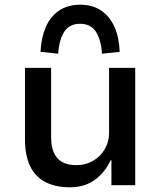

<svg xmlns="http://www.w3.org/2000/svg" viewBox="-20 -786 682 815"><path d="M277 9Q215 9 172 -13.5Q129 -36 107.5 -81.5Q86 -127 86 -195V-498H197V-200Q197 -166 208 -139.5Q219 -113 242.5 -99Q266 -85 305 -85Q344 -85 375.5 -103.5Q407 -122 425 -153.5Q443 -185 443 -221V-498H554V0H453V-106H450Q424 -52 381 -21.5Q338 9 277 9ZM227 -558 152 -566Q155 -626 174 -670.5Q193 -715 230 -740.5Q267 -766 320 -766Q374 -766 410.5 -740.5Q447 -715 466.5 -670.5Q486 -626 488 -566L413 -558Q409 -618 387 -651.5Q365 -685 320 -685Q275 -685 253 -651.5Q231 -618 227 -558Z"/></svg>

Font: Nunito Sans 7pt SemiBold
Style: Regular
Weight: 600
Designer: Vernon Adams
Foundry: Vernon Adams
Version: Version 3.101;gftools[0.9.27]